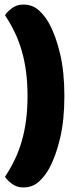

<svg xmlns="http://www.w3.org/2000/svg" viewBox="-20 -688 345 844"><path d="M263 -266Q263 -161 244.5 -82Q226 -3 197 51Q178 86 150.5 111Q123 136 82 136Q55 136 34 121Q13 106 2 89Q26 53 44.5 14.5Q63 -24 75.5 -67Q88 -110 94.5 -159Q101 -208 101 -266Q101 -324 94.5 -373Q88 -422 75.5 -465Q63 -508 44.5 -546.5Q26 -585 2 -621Q13 -638 34 -653Q55 -668 82 -668Q123 -668 150.5 -643Q178 -618 197 -583Q226 -529 244.5 -450Q263 -371 263 -266Z"/></svg>

Font: Baloo Tamma
Style: Regular
Weight: 400
Designer: Divya Kowshik and Ek Type
Foundry: Ek Type
Version: Version 1.443;PS 1.000;hotconv 16.6.51;makeotf.lib2.5.65220;